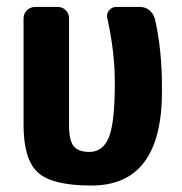

<svg xmlns="http://www.w3.org/2000/svg" viewBox="-20 -540 540 569"><path d="M394.5 -519.5Q410.2 -519.5 421.9 -510.3Q433.6 -501 438.5 -486.3Q460.9 -391.6 460 -269.5Q460 10.7 250 9.8Q134.8 9.8 92.3 -28.8Q49.8 -67.4 49.8 -169.9V-485.4Q49.8 -500 60.1 -509.8Q70.3 -519.5 85 -519.5H150.4Q165 -519.5 174.8 -509.8Q184.6 -500 184.6 -485.4V-169.9Q184.6 -124 198.2 -106.9Q211.9 -89.8 245.1 -89.8Q285.2 -89.8 302.7 -133.3Q320.3 -176.8 320.3 -294.9Q320.3 -386.7 297.9 -486.3Q294.9 -499 303.2 -509.3Q311.5 -519.5 325.2 -519.5Z"/></svg>

Font: Rounded-L Mgen+ 1mn bold
Style: Bold
Weight: 700
Designer: [Source Han Sans]
Ryoko NISHIZUKA  (kana & ideographs); Paul D. Hunt (Latin, Greek & Cyrillic); Wenlong ZHANG  (bopomofo
Version: Version 1.059.20150602